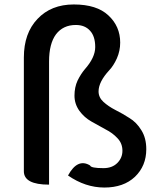

<svg xmlns="http://www.w3.org/2000/svg" viewBox="-20 -828 707 861"><path d="M585 -35Q534 13 448 13Q363 13 285 -41Q328 -120 384 -86Q387 -74 444 -74Q483 -74 506 -97Q529 -120 529 -152Q529 -185 507 -208Q485 -232 453 -248Q422 -265 390 -283Q358 -301 336 -331Q314 -362 314 -399Q314 -437 328 -467Q343 -497 360 -517Q407 -570 407 -617Q407 -665 384 -690Q361 -716 320 -716Q263 -716 231 -674Q200 -632 200 -552V0Q87 0 87 -60V-570Q87 -679 148 -743Q209 -808 311 -808Q414 -808 466 -759Q519 -710 519 -637Q519 -600 504 -566Q489 -533 470 -513Q422 -461 422 -418Q422 -391 444 -371Q466 -351 497 -335Q529 -319 560 -299Q592 -280 614 -244Q636 -209 636 -159Q636 -84 585 -35Z"/></svg>

Font: Swei Half Moon CJK TC
Style: Medium
Weight: 500
Version: Version 2.125